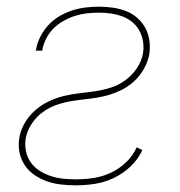

<svg xmlns="http://www.w3.org/2000/svg" viewBox="-20 -548 540 576"><path d="M208 8Q185 8 163 5.5Q141 3 121 -4Q101 -11 83.5 -23Q66 -35 54.5 -52Q43 -69 38.5 -90.5Q34 -112 38 -135Q42 -158 54.5 -179.5Q67 -201 86 -217.5Q105 -234 127.5 -244.5Q150 -255 173.5 -260.5Q197 -266 220 -268.5Q243 -271 266.5 -274.5Q290 -278 313.5 -285.5Q337 -293 357 -308Q377 -323 391 -344Q405 -365 409 -388Q412 -407 409 -424.5Q406 -442 397.5 -457Q389 -472 376 -482.5Q363 -493 346.5 -499Q330 -505 312.5 -507.5Q295 -510 276 -510Q259 -510 241 -508Q223 -506 205.5 -500.5Q188 -495 171 -485.5Q154 -476 140.5 -462.5Q127 -449 118.5 -432Q110 -415 107 -398Q107 -397 107 -396.5Q107 -396 107 -396H87Q87 -397 87 -397Q87 -397 88 -398Q91 -418 100.5 -437Q110 -456 124.5 -472Q139 -488 157.5 -499Q176 -510 196 -516.5Q216 -523 236.5 -525.5Q257 -528 276 -528Q298 -528 318.5 -525Q339 -522 357.5 -515Q376 -508 391 -495Q406 -482 415.5 -465Q425 -448 428 -427.5Q431 -407 428 -386Q424 -363 411.5 -341Q399 -319 380.5 -302.5Q362 -286 339 -275.5Q316 -265 293 -259.5Q270 -254 246.5 -251.5Q223 -249 199.5 -245.5Q176 -242 153 -234.5Q130 -227 109.5 -212.5Q89 -198 75 -176.5Q61 -155 57 -132Q54 -113 58 -94Q62 -75 72.5 -60.5Q83 -46 98.5 -36Q114 -26 132 -20Q150 -14 169 -12Q188 -10 208 -10Q234 -10 260.5 -14Q287 -18 312 -29.5Q337 -41 358 -61Q379 -81 390 -106L407 -98Q395 -71 372 -49Q349 -27 321.5 -14Q294 -1 265 3.5Q236 8 208 8Z"/></svg>

Font: Iosevka SS04 Thin
Style: Italic
Weight: 100
Italic angle: -9°
Monospace: yes
Designer: Belleve Invis
Foundry: Belleve Invis
Version: Version 19.0.0; ttfautohint (v1.8.4)